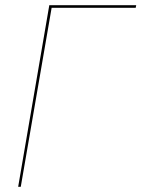

<svg xmlns="http://www.w3.org/2000/svg" viewBox="-20 -720 545 740"><path d="M505 -700 503 -690H179L60 0H50L170 -700Z"/></svg>

Font: Jost Thin
Style: Italic
Weight: 200
Italic angle: -5°
Version: Version 3.710